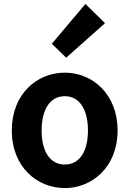

<svg xmlns="http://www.w3.org/2000/svg" viewBox="-20 -944 666 978"><path d="M310 14C450 14 579 -94 579 -279C579 -466 450 -574 310 -574C169 -574 40 -466 40 -279C40 -94 169 14 310 14ZM310 -106C234 -106 192 -174 192 -279C192 -385 234 -454 310 -454C386 -454 428 -385 428 -279C428 -174 386 -106 310 -106ZM317 -650 515 -826 415 -924 244 -721Z"/></svg>

Font: Noto Sans Japanese Bold
Style: Bold
Weight: 700
Designer: Ryoko NISHIZUKA (kana & ideographs); Paul D. Hunt (Latin, Greek & Cyrillic); Wenlong ZHANG (bopomofo); Sandoll Communica
Foundry: Adobe Systems Incorporated
Version: Version 1.000;PS 1;hotconv 1.0.78;makeotf.lib2.5.61930